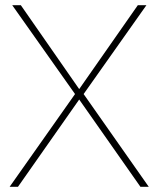

<svg xmlns="http://www.w3.org/2000/svg" viewBox="-20 -717 609 737"><path d="M542 -697 301 -356 551 0H519L284 -335L49 0H17L268 -356L27 -697H60L284 -375L509 -697Z"/></svg>

Font: FreesentationVF
Style: Regular
Weight: 400
Designer: glyphs from Roboto by Christian Robertson / Hangul glyphs from Noto Sans CJK(Source Han Sans) by Jang Soo-young and Kang
Foundry: PT&
Version: Version 2.001;Glyphs 3.3.1 (3343)